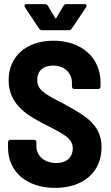

<svg xmlns="http://www.w3.org/2000/svg" viewBox="-20 -906 539 934"><path d="M101 -871 170 -767C173 -762 178 -759 184 -759H315C321 -759 326 -762 329 -767L399 -871C404 -879 401 -886 392 -886H304C298 -886 292 -884 289 -878L254 -819C252 -815 250 -815 248 -819L213 -878C210 -884 204 -886 198 -886H109C103 -886 99 -883 99 -878C99 -876 100 -873 101 -871ZM248 8C384 8 474 -68 474 -190C474 -307 382 -349 285 -404C195 -449 161 -470 161 -517C161 -561 190 -587 238 -587C296 -587 330 -549 330 -503V-485C330 -478 335 -473 342 -473H457C464 -473 469 -478 469 -485V-505C469 -626 376 -708 240 -708C111 -708 22 -634 22 -516C22 -391 123 -339 212 -294C294 -252 334 -231 334 -184C334 -145 308 -113 254 -113C194 -113 157 -149 157 -195V-214C157 -221 152 -226 145 -226H31C24 -226 19 -221 19 -214V-188C19 -71 109 8 248 8Z"/></svg>

Font: Barlow Semi Condensed
Style: Bold
Weight: 700
Width: 4
Designer: Jeremy Tribby
Foundry: Tribby Type
Version: Version 1.422;hotconv 1.0.109;makeotfexe 2.5.65596